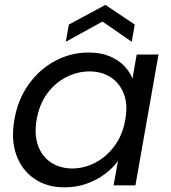

<svg xmlns="http://www.w3.org/2000/svg" viewBox="-20 -777 716 805"><path d="M40.4 -276Q55.4 -361.3 101 -424.4Q146.6 -487.6 212.1 -522.2Q277.6 -556.8 350.9 -556.8Q402.3 -556.8 439.1 -541.4Q475.9 -525.9 500 -501.3Q524.1 -476.6 535.4 -447.5L553.1 -548.3H644.6L547.8 0H456.3L474.7 -102.3Q453.5 -72.4 419.9 -47.4Q386.3 -22.4 343.4 -6.9Q300.5 8.5 249.8 8.5Q177.4 8.5 124.6 -27.3Q71.9 -63 48.6 -126.9Q25.4 -190.8 40.4 -276ZM505.1 -274.5Q516.8 -338.2 499.1 -383.8Q481.4 -429.5 443.3 -453.6Q405.3 -477.6 355.4 -477.6Q305.6 -477.6 258.8 -454.2Q212 -430.7 178.7 -386Q145.4 -341.2 133.6 -276Q122.6 -211.9 139.9 -165.5Q157.1 -119.1 195.2 -94.9Q233.2 -70.7 283 -70.7Q332.9 -70.7 379.4 -94.9Q425.9 -119.1 460 -165Q494.1 -210.9 505.1 -274.5ZM545.1 -674 532.3 -601.9 409.7 -686.6 255.9 -601.9 268.7 -674 422 -756.5Z"/></svg>

Font: Poppins Variable
Style: Italic
Weight: 100
Italic angle: -10°
Designer: Jonny Pinhorn
Foundry: Indian Type Foundry
Version: Version 6.000